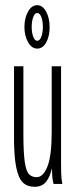

<svg xmlns="http://www.w3.org/2000/svg" viewBox="-20 -708 290 739"><path d="M113 11Q86 11 68.5 -5Q51 -21 42 -66Q33 -111 34 -197V-453H70V-197Q70 -119 75.5 -83Q81 -47 92.5 -36.5Q104 -26 121 -26Q146 -26 162.5 -67Q179 -108 179 -201V-453H215V-82Q215 -64 215.5 -41Q216 -18 220 0H186Q182 -17 181 -30.5Q180 -44 180 -61Q173 -28 157.5 -8.5Q142 11 113 11ZM123 -521Q102 -521 88 -545.5Q74 -570 74 -604Q74 -639 88 -663.5Q102 -688 123 -688Q144 -688 157.5 -663.5Q171 -639 171 -603Q171 -569 158 -545Q145 -521 123 -521ZM123 -551Q133 -551 139 -566.5Q145 -582 145 -604Q145 -627 139 -642.5Q133 -658 123 -658Q114 -658 108 -642.5Q102 -627 102 -604Q102 -582 108 -566.5Q114 -551 123 -551Z"/></svg>

Font: Inconsolata UltraCondensed Light
Style: Regular
Weight: 300
Width: 1
Monospace: yes
Designer: Raph Levien, Cyreal, Brenton Simpson
Foundry: Raph Levien, Cyreal, Google
Version: Version 3.001; ttfautohint (v1.8.2.53-6de2)